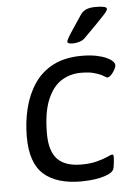

<svg xmlns="http://www.w3.org/2000/svg" viewBox="-53 -773 591 821"><g transform="rotate(-5 242.5 -363.0)"><path d="M311 -529Q345 -529 371 -524Q397 -519 415 -511Q433 -503 442 -494Q451 -485 451 -477Q451 -470 445 -458.5Q439 -447 429.5 -437Q420 -427 412 -427Q410 -427 404.5 -430.5Q399 -434 390 -439Q378 -445 357 -451Q336 -457 301 -457Q254 -457 216.5 -433Q179 -409 156.5 -354.5Q134 -300 134 -210Q134 -135 167 -100.5Q200 -66 270 -66Q309 -66 336.5 -73.5Q364 -81 380 -88Q389 -92 395 -94.5Q401 -97 404 -97Q407 -97 408.5 -95Q410 -93 410 -85Q410 -84 409.5 -77Q409 -70 408 -60Q407 -50 405 -40Q402 -25 384 -16Q366 -7 342.5 -2Q319 3 297 4.5Q275 6 263 6Q157 6 102 -43Q47 -92 47 -204Q47 -268 61.5 -326.5Q76 -385 107 -431Q138 -477 188.5 -503Q239 -529 311 -529ZM389 -732Q436 -732 436 -720Q436 -716 432.5 -710.5Q429 -705 418.5 -693.5Q408 -682 387 -660.5Q366 -639 330 -603Q321 -594 306.5 -589.5Q292 -585 277 -585Q266 -585 260.5 -587.5Q255 -590 255 -594Q255 -598 260.5 -608.5Q266 -619 281 -641.5Q296 -664 324 -706Q334 -720 349.5 -726Q365 -732 389 -732Z"/></g></svg>

Font: Asap VF Beta
Style: Italic
Weight: 400
Italic angle: -6°
Designer: Pablo Cosgaya
Foundry: Pablo Cosgaya
Version: Version 1.007